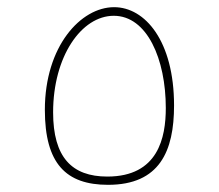

<svg xmlns="http://www.w3.org/2000/svg" viewBox="-20 -515 610 535"><path d="M281 0C425 0 465 -94 465 -221C465 -401 384 -495 298 -495C205 -495 105 -386 105 -209C105 -59 164 0 281 0ZM279 -23C180 -23 128 -77 128 -202C128 -358 207 -471 297 -471C390 -471 442 -350 442 -214C442 -132 421 -23 279 -23Z"/></svg>

Font: Noto Sans Arabic Thin
Style: Regular
Weight: 100
Designer: Monotype Design Team, Nadine Chahine, Nizar Qandah and Khaled Hosny
Foundry: Monotype Imaging Inc.
Version: Version 2.012